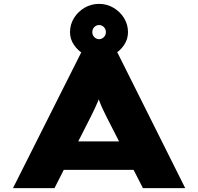

<svg xmlns="http://www.w3.org/2000/svg" viewBox="-20 -970 1022 990"><path d="M47 0 399 -700H585L935 0H717L530 -366Q518 -390 508.5 -410.5Q499 -431 492 -450Q485 -469 479 -486.5Q473 -504 468 -521H511Q506 -503 499.5 -484.5Q493 -466 485 -447Q477 -428 467.5 -408Q458 -388 447 -366L261 0ZM216 -94 282 -241H704L732 -94ZM491 -669Q451 -669 417 -688Q383 -707 362 -737.5Q341 -768 341 -804Q341 -844 361.5 -877Q382 -910 416 -930Q450 -950 491 -950Q531 -950 565 -930Q599 -910 619.5 -877Q640 -844 640 -804Q640 -768 619.5 -737.5Q599 -707 565 -688Q531 -669 491 -669ZM491 -768Q505 -768 515.5 -778.5Q526 -789 526 -804Q526 -820 515.5 -830.5Q505 -841 491 -841Q477 -841 466.5 -830.5Q456 -820 456 -804Q456 -789 466.5 -778.5Q477 -768 491 -768Z"/></svg>

Font: Lexend Zetta Black
Style: Regular
Weight: 900
Designer: Bonnie Shaver-Troup, Thomas Jockin
Foundry: Lexend
Version: Version 1.007